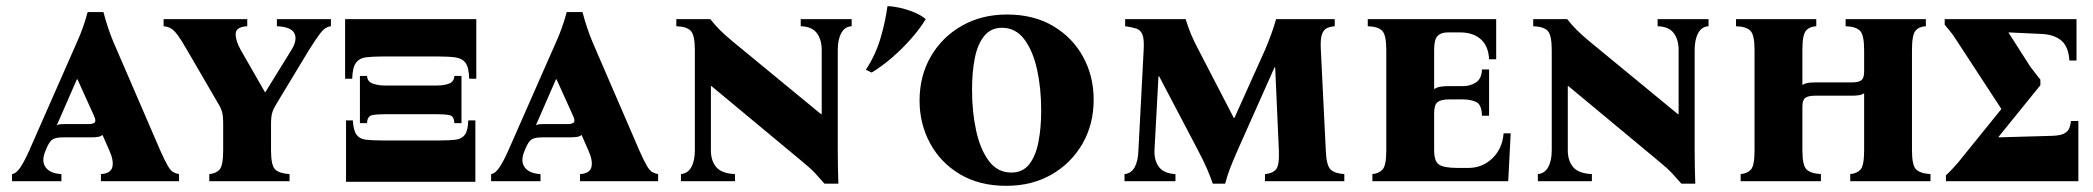

<svg xmlns="http://www.w3.org/2000/svg" viewBox="-20 -587 6782 622"><path d="M499 -100Q514 -66 523.5 -50Q533 -34 541 -29.5Q549 -25 560 -23V0H307V-23Q339 -25 344 -46Q349 -67 334 -100L312 -150Q307 -145 297 -143.5Q287 -142 276 -142H185Q161 -142 150.5 -135.5Q140 -129 130 -105L128 -100Q113 -66 127.5 -45.5Q142 -25 179 -23V0H19V-23Q33 -25 46.5 -45.5Q60 -66 75 -100L230 -452Q240 -474 248.5 -498Q257 -522 264 -548H315Q329 -495 347 -452ZM267 -185Q282 -185 287 -190.5Q292 -196 284 -213L231 -330H229L164 -181Q169 -184 175 -184.5Q181 -185 189 -185Z M877 -525H1052V-502Q1033 -500 1017 -478.5Q1001 -457 981 -425L877 -253Q867 -237 862.5 -224Q858 -211 858 -185V-100Q858 -51 871.5 -38Q885 -25 918 -23V0H658V-23Q680 -25 691.5 -38Q703 -51 703 -100V-185Q703 -211 699.5 -224Q696 -237 686 -253L586 -425Q567 -458 555 -474Q543 -490 533 -495.5Q523 -501 510 -502V-525H781V-502Q744 -500 743.5 -477.5Q743 -455 760 -425L838 -289H840L924 -425Q944 -457 934 -478.5Q924 -500 877 -502Z M1098 -332V-525H1523V-332H1500Q1499 -369 1488 -383.5Q1477 -398 1455.5 -401Q1434 -404 1401 -404H1220Q1189 -404 1167 -401.5Q1145 -399 1133.5 -384Q1122 -369 1121 -332ZM1146 -188V-341H1169Q1170 -323 1187 -316.5Q1204 -310 1226 -310H1395Q1420 -310 1435.5 -316.5Q1451 -323 1452 -341H1475V-188H1452Q1451 -211 1436 -214Q1421 -217 1395 -217H1226Q1202 -217 1186 -214Q1170 -211 1169 -188ZM1101 2V-197H1123Q1125 -164 1135 -150.5Q1145 -137 1165 -134.5Q1185 -132 1217 -132H1404Q1437 -132 1456.5 -134.5Q1476 -137 1486 -150.5Q1496 -164 1497 -197H1520V2Z M2051 -100Q2066 -66 2075.5 -50Q2085 -34 2093 -29.5Q2101 -25 2112 -23V0H1859V-23Q1891 -25 1896 -46Q1901 -67 1886 -100L1864 -150Q1859 -145 1849 -143.5Q1839 -142 1828 -142H1737Q1713 -142 1702.5 -135.5Q1692 -129 1682 -105L1680 -100Q1665 -66 1679.5 -45.5Q1694 -25 1731 -23V0H1571V-23Q1585 -25 1598.5 -45.5Q1612 -66 1627 -100L1782 -452Q1792 -474 1800.5 -498Q1809 -522 1816 -548H1867Q1881 -495 1899 -452ZM1819 -185Q1834 -185 1839 -190.5Q1844 -196 1836 -213L1783 -330H1781L1716 -181Q1721 -184 1727 -184.5Q1733 -185 1741 -185Z M2651 8Q2636 -9 2621 -25.5Q2606 -42 2569 -72L2285 -308H2283V-100Q2283 -66 2300.5 -45.5Q2318 -25 2361 -23V0H2186V-23Q2208 -25 2219.5 -45.5Q2231 -66 2231 -100V-425Q2231 -474 2217.5 -487.5Q2204 -501 2171 -502V-525H2281Q2296 -506 2312 -490Q2328 -474 2352 -454L2640 -217H2642V-425Q2642 -459 2626 -480Q2610 -501 2574 -502V-525H2739V-502Q2717 -501 2705.5 -480Q2694 -459 2694 -425V-100Q2694 -72 2694.5 -46.5Q2695 -21 2696 8Z M3242 -540Q3329 -540 3392 -502.5Q3455 -465 3489 -402.5Q3523 -340 3523 -264Q3523 -184 3486.5 -121Q3450 -58 3386.5 -21.5Q3323 15 3240 15Q3153 15 3090 -22.5Q3027 -60 2993 -123Q2959 -186 2959 -261Q2959 -341 2995.5 -404Q3032 -467 3096 -503.5Q3160 -540 3242 -540ZM3256 -28Q3293 -28 3314 -54.5Q3335 -81 3344 -126.5Q3353 -172 3353 -229Q3353 -302 3339.5 -362.5Q3326 -423 3298 -460Q3270 -497 3226 -497Q3190 -497 3168.5 -470.5Q3147 -444 3138 -399Q3129 -354 3129 -296Q3129 -224 3142.5 -163Q3156 -102 3184 -65Q3212 -28 3256 -28ZM2855 -567Q2871 -567 2894 -562Q2917 -557 2940.5 -547.5Q2964 -538 2979 -525Q2961 -495 2932 -462Q2903 -429 2870 -400.5Q2837 -372 2804 -352L2785 -361Q2816 -408 2832 -461.5Q2848 -515 2855 -567Z M3909 8Q3901 -15 3890.5 -39.5Q3880 -64 3859 -104L3735 -340H3733L3720 -100Q3719 -66 3735 -45.5Q3751 -25 3788 -23V0H3623V-23Q3645 -25 3656 -45.5Q3667 -66 3668 -100L3685 -425Q3687 -460 3681 -475Q3675 -490 3661 -494.5Q3647 -499 3625 -502V-525H3821Q3829 -499 3838.5 -476Q3848 -453 3863 -425L3977 -205H3979L4078 -425Q4089 -451 4098 -475.5Q4107 -500 4114 -525H4304V-502Q4290 -501 4279 -496Q4268 -491 4262.5 -475.5Q4257 -460 4259 -425L4275 -100Q4277 -51 4290.5 -38Q4304 -25 4335 -23V0H4078V-23Q4102 -25 4113.5 -38Q4125 -51 4123 -100L4111 -369H4109L3991 -104Q3972 -61 3963.5 -38Q3955 -15 3949 8Z M4426 0V-23Q4447 -25 4459 -38Q4471 -51 4471 -100V-425Q4471 -474 4457.5 -487.5Q4444 -501 4411 -502V-525H4827V-395H4804Q4802 -438 4777 -460Q4752 -482 4710 -482H4670Q4649 -482 4637.5 -471Q4626 -460 4626 -425V-298Q4634 -304 4645.5 -306Q4657 -308 4673 -308H4720Q4743 -308 4761.5 -320Q4780 -332 4781 -362H4804V-212H4781Q4780 -249 4761.5 -257Q4743 -265 4720 -265H4675Q4648 -265 4637 -256Q4626 -247 4626 -221V-100Q4626 -65 4641.5 -54Q4657 -43 4702 -43H4737Q4782 -43 4814.5 -74Q4847 -105 4851 -155H4874L4866 0Z M5427 8Q5412 -9 5397 -25.5Q5382 -42 5345 -72L5061 -308H5059V-100Q5059 -66 5076.5 -45.5Q5094 -25 5137 -23V0H4962V-23Q4984 -25 4995.5 -45.5Q5007 -66 5007 -100V-425Q5007 -474 4993.5 -487.5Q4980 -501 4947 -502V-525H5057Q5072 -506 5088 -490Q5104 -474 5128 -454L5416 -217H5418V-425Q5418 -459 5402 -480Q5386 -501 5350 -502V-525H5515V-502Q5493 -501 5481.5 -480Q5470 -459 5470 -425V-100Q5470 -72 5470.5 -46.5Q5471 -21 5472 8Z M6174 -100Q6174 -51 6187.5 -38Q6201 -25 6234 -23V0H5974V-23Q5996 -25 6007.5 -38Q6019 -51 6019 -100V-285Q6012 -280 6002 -278.5Q5992 -277 5979 -277H5861Q5838 -277 5828.5 -270Q5819 -263 5819 -242V-100Q5819 -51 5832.5 -38Q5846 -25 5879 -23V0H5619V-23Q5641 -25 5652.5 -38Q5664 -51 5664 -100V-425Q5664 -474 5650.5 -487.5Q5637 -501 5604 -502V-525H5864V-502Q5842 -501 5830.5 -487.5Q5819 -474 5819 -425V-312Q5831 -320 5859 -320H5978Q6001 -320 6010 -327Q6019 -334 6019 -355V-425Q6019 -474 6005.5 -487.5Q5992 -501 5959 -502V-525H6219V-502Q6197 -501 6185.5 -487.5Q6174 -474 6174 -425Z M6590 -311 6454 -143V-142L6629 -147Q6657 -148 6669 -155.5Q6681 -163 6684.5 -174Q6688 -185 6689 -195H6713V0H6284V-19Q6296 -30 6305 -40Q6314 -50 6323 -60L6463 -233V-235L6312 -466Q6307 -474 6300 -482.5Q6293 -491 6280 -507V-525H6707V-391H6684Q6681 -436 6658 -455.5Q6635 -475 6594 -477L6487 -482V-481L6556 -373Q6563 -363 6572.5 -351Q6582 -339 6590 -329Z"/></svg>

Font: Bona Nova SC
Style: Bold
Weight: 700
Designer: Mateusz Machalski
Foundry: Capitalics
Version: Version 4.001; ttfautohint (v1.8.4.7-5d5b)